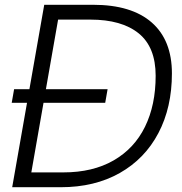

<svg xmlns="http://www.w3.org/2000/svg" viewBox="-20 -783 763 803"><path d="M369 -763Q530 -763 614.5 -689Q699 -615 699 -476Q699 -334 642.5 -226.5Q586 -119 481 -59.5Q376 0 234 0H31L93 -353H29L39 -410H103L165 -763ZM245 -62Q368 -62 455 -112Q542 -162 586.5 -253Q631 -344 631 -466Q631 -586 560 -643.5Q489 -701 358 -701H223L172 -410H430L420 -353H162L111 -62Z"/></svg>

Font: Open Sauce One Light Italic
Style: Regular
Weight: 300
Italic angle: -10°
Designer: Alfredo Marco Pradil
Foundry: Creative Sauce Fz LLC
Version: Version 1.477